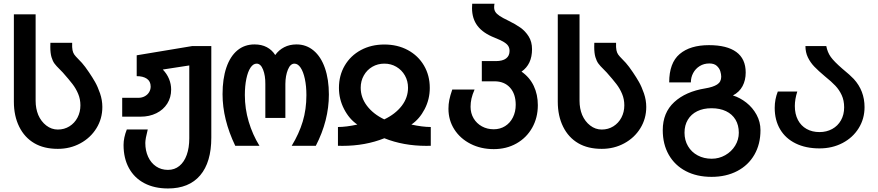

<svg xmlns="http://www.w3.org/2000/svg" viewBox="-20 -804 4840 1059"><path d="M169.5 -14Q115.5 -45.5 86 -105Q56.5 -164.5 56.5 -243V-725H176.5V-248Q176.5 -205.5 191 -170Q206.5 -134 235.2 -111.8Q264 -89.5 299 -89.5Q334.5 -89.5 363 -107.2Q391.5 -125 407.5 -155.5Q423.5 -186 423.5 -223Q423.5 -257 411.2 -286.2Q399 -315.5 380 -340.2Q361 -365 326.5 -404Q323.5 -407.5 308 -423Q290.5 -440 280.5 -453.5Q270.5 -467 264 -489Q257.5 -511 257.5 -545Q257.5 -560 258 -568H378Q377 -542 380 -527.2Q383 -512.5 389.8 -503Q396.5 -493.5 412 -478Q424.5 -465.5 432 -457Q448.5 -438.5 471 -405Q490 -377 504.5 -351.5Q519 -326 531.8 -289Q544.5 -252 544.5 -214Q544.5 -149.5 512 -96.8Q479.5 -44 423.2 -13.5Q367 17 299 17Q222.5 17 169.5 -14Z M661.5 -4.5Q661.5 -44.5 679.5 -90H795Q781.5 -38 781.5 -15.5Q781.5 27 797 60.8Q812.5 94.5 840.8 113.8Q869 133 906.5 133Q943 133 969.5 111.2Q996 89.5 1010 50.2Q1024 11 1024 -41V-443L878 -420.5Q901 -396.5 912.5 -368.2Q924 -340 924 -310Q924 -266.5 902.5 -232.5Q881 -198.5 842.5 -179.5Q804 -160.5 755.5 -160.5H654V-264.5H743.5Q762.5 -264.5 778 -272.8Q793.5 -281 802.2 -295.2Q811 -309.5 811 -326.5Q811 -355.5 790 -369.8Q769 -384 734 -384V-499L1040.5 -550H1145.5V-45Q1145.5 91 1084 163.2Q1022.5 235.5 906.5 235.5Q831.5 235.5 776.2 206.5Q721 177.5 691.2 123.2Q661.5 69 661.5 -4.5Z M1604 -453Q1581.5 -453 1568 -420Q1554.5 -387 1554 -341V-153.5H1443.5V-341Q1444 -387 1431 -420Q1418 -453 1395.5 -453Q1376.5 -453 1361.8 -431Q1347 -409 1338.8 -369.5Q1330.5 -330 1330.5 -279.5Q1330.5 -204.5 1351.8 -133Q1373 -61.5 1411 0H1277.5Q1207.5 -146 1207.5 -284.5Q1207.5 -369.5 1228.5 -431.2Q1249.5 -493 1289 -526Q1328.5 -559 1384 -559Q1422.5 -559 1451.5 -543.8Q1480.5 -528.5 1498 -500.5Q1517.5 -528 1547.5 -543.5Q1577.5 -559 1615.5 -559Q1669.5 -559 1710 -525Q1750.5 -491 1772.2 -428.5Q1794 -366 1794 -282.5Q1794 -139.5 1722 0H1589Q1629.5 -66.5 1649.8 -133.8Q1670 -201 1670 -279Q1670 -329 1661.5 -368.8Q1653 -408.5 1638 -430.8Q1623 -453 1604 -453Z M1951 -117Q1906.5 -147 1878 -202Q1849.5 -257 1849.5 -319Q1849.5 -388 1881.5 -442.5Q1913.5 -497 1970.5 -527.8Q2027.5 -558.5 2100 -558.5Q2172.5 -558.5 2229.5 -527.8Q2286.5 -497 2318.5 -442.5Q2350.5 -388 2350.5 -319Q2350.5 -256.5 2322.2 -202Q2294 -147.5 2249 -117Q2310.5 -103.5 2356 -103.5V0Q2347.5 0.5 2331.5 0.5Q2205 0.5 2100 -41.5Q1995 0.5 1868.5 0.5Q1852.5 0.5 1844 0V-103.5Q1889.5 -103.5 1951 -117ZM2099.5 -145.5Q2161 -175 2195.8 -220.2Q2230.5 -265.5 2230.5 -320Q2230.5 -357.5 2213.2 -387.8Q2196 -418 2166.2 -435.5Q2136.5 -453 2100 -453Q2063.5 -453 2033.8 -435.8Q2004 -418.5 1986.8 -388Q1969.5 -357.5 1969.5 -320Q1969.5 -266 2004.2 -220.2Q2039 -174.5 2099.5 -145.5Z M2453.5 -204.5Q2453.5 -229 2458.2 -253Q2463 -277 2474.5 -310H2597.5Q2585.5 -282.5 2580.5 -260.5Q2575.5 -238.5 2575.5 -215Q2575.5 -179.5 2592.2 -151.2Q2609 -123 2638 -107Q2667 -91 2703.5 -91Q2738 -91 2765.8 -108.2Q2793.5 -125.5 2809 -156.5Q2824.5 -187.5 2824.5 -226Q2824.5 -286 2793 -320.8Q2761.5 -355.5 2707.5 -355.5H2637.5V-467H2714.5Q2752 -467 2771.2 -481.5Q2790.5 -496 2790.5 -523Q2790.5 -539 2783.2 -550.5Q2776 -562 2758.5 -572.5Q2741 -583 2708.5 -596Q2644.5 -621 2614 -661Q2583.5 -701 2583.5 -759.5Q2583.5 -775.5 2584.5 -783.5H2707.5Q2705.5 -773.5 2705.5 -763.5Q2705.5 -749.5 2712.2 -738.5Q2719 -727.5 2735.8 -716.2Q2752.5 -705 2784 -690Q2823 -671 2850.2 -651.8Q2877.5 -632.5 2896 -603Q2914.5 -573.5 2914.5 -532.5Q2914.5 -449 2856.5 -409Q2901.5 -377.5 2924 -330Q2946.5 -282.5 2946.5 -224Q2946.5 -154.5 2915.2 -99.2Q2884 -44 2828.8 -12.8Q2773.5 18.5 2703.5 18.5Q2632.5 18.5 2575.5 -10.5Q2518.5 -39.5 2486 -90.2Q2453.5 -141 2453.5 -204.5Z M3169.5 -14Q3115.5 -45.5 3086 -105Q3056.5 -164.5 3056.5 -243V-725H3176.5V-248Q3176.5 -205.5 3191 -170Q3206.5 -134 3235.2 -111.8Q3264 -89.5 3299 -89.5Q3334.5 -89.5 3363 -107.2Q3391.5 -125 3407.5 -155.5Q3423.5 -186 3423.5 -223Q3423.5 -257 3411.2 -286.2Q3399 -315.5 3380 -340.2Q3361 -365 3326.5 -404Q3323.5 -407.5 3308 -423Q3290.5 -440 3280.5 -453.5Q3270.5 -467 3264 -489Q3257.5 -511 3257.5 -545Q3257.5 -560 3258 -568H3378Q3377 -542 3380 -527.2Q3383 -512.5 3389.8 -503Q3396.5 -493.5 3412 -478Q3424.5 -465.5 3432 -457Q3448.5 -438.5 3471 -405Q3490 -377 3504.5 -351.5Q3519 -326 3531.8 -289Q3544.5 -252 3544.5 -214Q3544.5 -149.5 3512 -96.8Q3479.5 -44 3423.2 -13.5Q3367 17 3299 17Q3222.5 17 3169.5 -14Z M3635.5 -86Q3635.5 -182.5 3698.8 -240.8Q3762 -299 3870 -316.5Q3913 -323.5 3935.5 -338Q3958 -352.5 3958 -381Q3958 -394.5 3953 -411Q3948 -427.5 3933.5 -440.8Q3919 -454 3892.5 -454Q3862.5 -454 3839.2 -439.5Q3816 -425 3803.2 -401Q3790.5 -377 3790.5 -349.5H3671Q3671 -457 3728.8 -506Q3786.5 -555 3890.5 -555Q3989.5 -555 4041.2 -517.2Q4093 -479.5 4093 -404Q4093 -361.5 4075.5 -328.8Q4058 -296 4022.5 -277.5Q4061.5 -265.5 4096.5 -238Q4131.5 -210.5 4153 -171Q4174.5 -131.5 4174.5 -86Q4174.5 -9 4141 49.2Q4107.5 107.5 4046.2 139.5Q3985 171.5 3904.5 171.5Q3823.5 171.5 3762.8 139.8Q3702 108 3668.8 49.8Q3635.5 -8.5 3635.5 -86ZM4055 -72Q4055 -113.5 4036.8 -144Q4018.5 -174.5 3984.5 -190.8Q3950.5 -207 3904.5 -207Q3859 -207 3825.5 -190.5Q3792 -174 3773.8 -143.5Q3755.5 -113 3755.5 -72Q3755.5 -30.5 3774.8 2.2Q3794 35 3828.2 53.2Q3862.5 71.5 3905.5 71.5Q3945.5 71.5 3980 52Q4014.5 32.5 4034.8 -0.5Q4055 -33.5 4055 -72Z M4253 -209Q4253 -256 4270 -299H4377.5Q4364 -256.5 4364 -219.5Q4364 -175 4381 -142.5Q4398 -110 4428.8 -92.8Q4459.5 -75.5 4500 -75.5Q4539 -75.5 4570 -92.5Q4601 -109.5 4618.5 -140.5Q4636 -171.5 4636 -212Q4636 -250 4622.5 -279.2Q4609 -308.5 4587.5 -331.2Q4566 -354 4530.5 -382.5Q4493.5 -413.5 4471.5 -436.5Q4449.5 -459.5 4436 -487.5Q4422.5 -515.5 4422.5 -550H4537.5Q4544 -515.5 4562.2 -490Q4580.5 -464.5 4625.5 -425.5Q4670.5 -388.5 4689 -368.5Q4748.5 -303.5 4748.5 -213Q4748.5 -149 4716.2 -97Q4684 -45 4627.2 -15.2Q4570.5 14.5 4500 14.5Q4424.5 14.5 4368.8 -12.8Q4313 -40 4283 -90.5Q4253 -141 4253 -209Z"/></svg>

Font: JuliaMono
Style: Bold
Weight: 700
Monospace: yes
Designer: cormullion
Foundry: corm
Version: Version 0.055; ttfautohint (v1.8.4)